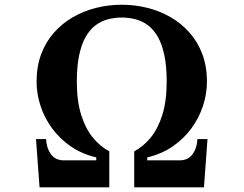

<svg xmlns="http://www.w3.org/2000/svg" viewBox="-20 -800 1040 820"><path d="M500 -779.8Q555.7 -779.8 608.9 -766.6Q662.1 -753.4 708.3 -726.8Q754.4 -700.2 789.3 -660.9Q824.2 -621.6 844 -569.1Q863.8 -516.6 863.8 -451.2Q863.8 -398.9 846.9 -347.7Q830.1 -296.4 797.4 -251.7Q764.6 -207 717.3 -174.6Q669.9 -142.1 608.9 -127.9V-115.2H750Q761.2 -115.2 773.4 -119.4Q785.6 -123.5 795.9 -133.8Q806.6 -144.5 814 -162.1Q821.3 -179.7 823.2 -206.1H866.2L851.1 0H553.2V-153.8Q591.3 -173.3 622.8 -211.4Q654.3 -249.5 673.1 -308.8Q691.9 -368.2 691.9 -451.2Q691.9 -517.1 681.9 -564.2Q671.9 -611.3 654.1 -642.6Q636.2 -673.8 612.1 -691.9Q587.9 -710 559.3 -717.5Q530.8 -725.1 500 -725.1Q469.2 -725.1 440.7 -717.5Q412.1 -710 387.9 -691.9Q363.8 -673.8 345.9 -642.6Q328.1 -611.3 318.1 -564.2Q308.1 -517.1 308.1 -451.2Q308.1 -368.2 326.9 -308.8Q345.7 -249.5 377.4 -211.4Q409.2 -173.3 446.8 -153.8V0H148.9L133.8 -206.1H176.8Q178.7 -179.7 186 -162.1Q193.4 -144.5 204.1 -133.8Q214.4 -123.5 226.6 -119.4Q238.8 -115.2 250 -115.2H391.1V-127.9Q330.1 -142.1 282.7 -174.6Q235.4 -207 202.6 -251.7Q169.9 -296.4 153.1 -347.7Q136.2 -398.9 136.2 -451.2Q136.2 -516.6 156 -569.1Q175.8 -621.6 210.7 -660.9Q245.6 -700.2 291.7 -726.8Q337.9 -753.4 391.1 -766.6Q444.3 -779.8 500 -779.8Z"/></svg>

Font: BIZ UDPMincho
Style: Bold
Weight: 700
Designer: TypeBank Co., Ltd.
Foundry: Morisawa Inc.
Version: Version 1.06